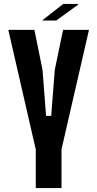

<svg xmlns="http://www.w3.org/2000/svg" viewBox="-20 -951 492 971"><path d="M161 0V-196L151 -238L22 -800H154L195 -598L213 -365H239L257 -598L299 -800H430L301 -239L291 -196V0ZM196 -847V-850L300 -931H376V-928L264 -847Z"/></svg>

Font: Big Shoulders Display ExtraBold
Style: Regular
Weight: 800
Designer: Patric King
Foundry: XO Type Co
Version: Version 1.000; ttfautohint (v1.8.2)